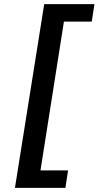

<svg xmlns="http://www.w3.org/2000/svg" viewBox="-20 -725 475 925"><path d="M52 180 193 -705H435L422 -621H288L175 96H308L295 180Z"/></svg>

Font: Nunito Sans 10pt SemiExpanded SemiBold
Style: Italic
Weight: 600
Width: 6
Italic angle: -9°
Designer: Vernon Adams
Foundry: Vernon Adams
Version: Version 3.101;gftools[0.9.27]